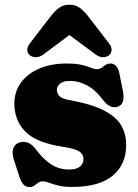

<svg xmlns="http://www.w3.org/2000/svg" viewBox="-20 -760 572 795"><path d="M270 -425Q241.5 -425 228.5 -413.8Q215.5 -402.5 215.5 -387.5Q215.5 -373.5 226.2 -362Q237 -350.5 271 -345Q361 -328.5 411.2 -302.2Q461.5 -276 482 -240.5Q502.5 -205 502.5 -160Q502.5 -79 446.5 -32.5Q390.5 14 278 14Q244 14 221.2 8.2Q198.5 2.5 183.5 -3.2Q168.5 -9 157.5 -9Q145.5 -9 137.8 -3.2Q130 2.5 122.2 8.5Q114.5 14.5 102.5 14.5Q88.5 14.5 78.8 5.5Q69 -3.5 61.5 -25L39.5 -92Q28.5 -122 34 -142Q39.5 -162 57.5 -169Q97 -183 127 -143.5Q156 -104 189.5 -81Q223 -58 266.5 -58Q296 -58 310.8 -70Q325.5 -82 325.5 -101.5Q325.5 -120 309.8 -131.8Q294 -143.5 244.5 -151.5Q132 -168 85.8 -214.2Q39.5 -260.5 39.5 -331Q39.5 -381 67.2 -418.5Q95 -456 143.8 -476.5Q192.5 -497 255.5 -497Q295 -497 318.8 -491.2Q342.5 -485.5 356.2 -479.5Q370 -473.5 379 -473.5Q397 -473.5 409 -485.2Q421 -497 438 -497Q450 -497 459.5 -488Q469 -479 474 -457.5L488.5 -386Q494 -360 489.5 -342Q485 -324 467 -318Q435.5 -307.5 405 -348Q375 -388 340.2 -406.5Q305.5 -425 270 -425ZM433 -532.5Q423 -523.5 407 -523.2Q391 -523 374.5 -535.5L267.5 -615L161 -535.5Q144 -523 128 -523.2Q112 -523.5 102 -532.5Q93.5 -540 93 -553.5Q92.5 -567 106 -583.5L193 -696.5Q210 -717.5 226.8 -729Q243.5 -740.5 267.5 -740.5Q291.5 -740.5 308 -729Q324.5 -717.5 342 -696.5L429 -583.5Q442.5 -567 442 -553.5Q441.5 -540 433 -532.5Z"/></svg>

Font: Fraunces 9pt S050 Black
Style: Regular
Weight: 900
Version: Version 1.000; ttfautohint (v1.8.3)